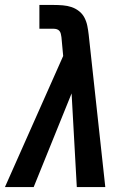

<svg xmlns="http://www.w3.org/2000/svg" viewBox="-38 -755 558 775"><path d="M-18 0 217 -529 210 -605Q210 -605 210 -605Q210 -605 210 -605Q210 -605 210 -605Q210 -605 210 -605Q209 -612 207.5 -618.5Q206 -625 202 -630Q198 -635 191.5 -637Q185 -639 178 -639H121V-735H178Q197 -735 215.5 -733.5Q234 -732 250.5 -726.5Q267 -721 281 -710Q295 -699 303 -683.5Q311 -668 314.5 -650.5Q318 -633 320 -615L387 0H272L251 -378L98 0Z"/></svg>

Font: Iosevka SS04 Oblique
Style: Bold
Weight: 700
Italic angle: -9°
Monospace: yes
Designer: Belleve Invis
Foundry: Belleve Invis
Version: Version 19.0.0; ttfautohint (v1.8.4)